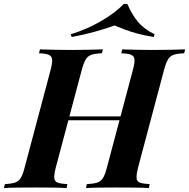

<svg xmlns="http://www.w3.org/2000/svg" viewBox="-61 -960 965 980"><path d="M239 -346 246 -366H599L591 -346ZM617 -602Q627 -639 625.5 -656.5Q624 -674 608 -680.5Q592 -687 558 -688L563 -708Q590 -707 633 -706Q676 -705 719 -705Q768 -705 812 -706Q856 -707 884 -708L879 -688Q845 -687 826 -680.5Q807 -674 796.5 -656.5Q786 -639 776 -602L644 -106Q635 -70 636 -52Q637 -34 653 -28Q669 -22 703 -20L699 0Q672 -2 628 -2.5Q584 -3 535 -3Q492 -3 448.5 -2.5Q405 -2 378 0L382 -20Q416 -22 435 -28Q454 -34 465 -52Q476 -70 485 -106ZM224 -106Q215 -70 216 -52Q217 -34 233 -28Q249 -22 283 -20L279 0Q251 -2 208.5 -2.5Q166 -3 122 -3Q72 -3 29 -2.5Q-14 -2 -41 0L-36 -20Q-3 -22 15.5 -28Q34 -34 45 -52Q56 -70 65 -106L197 -602Q207 -639 205 -656.5Q203 -674 187.5 -680.5Q172 -687 138 -688L143 -708Q168 -707 212 -706Q256 -705 306 -705Q350 -705 391.5 -706Q433 -707 464 -708L459 -688Q425 -687 406 -680.5Q387 -674 376.5 -656.5Q366 -639 356 -602ZM523 -830Q480 -814 422.5 -798Q365 -782 305 -771L300 -785Q384 -811 456 -853Q528 -895 571 -940H589Q611 -888 642 -850Q673 -812 728 -785L724 -771Q676 -779 641 -788.5Q606 -798 578 -808.5Q550 -819 523 -830Z"/></svg>

Font: Playfair Display
Style: Bold Italic
Weight: 700
Italic angle: -14°
Designer: Claus Eggers Sørensen
Foundry: Claus Eggers Sørensen
Version: Version 1.203